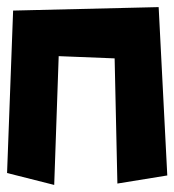

<svg xmlns="http://www.w3.org/2000/svg" viewBox="-21 -524 493 543"><path d="M16.1 -494.1 427.7 -503.9 452.1 -27.8 311 -4.9 303.2 -358.9 145 -365.2 132.3 -1 -1 -34.7Z"/></svg>

Font: Lapsus Pro (theguybrush.com)
Style: Bold
Weight: 700
Designer: Jose Roses
Version: Version 1.00 February 9, 2018, initial release